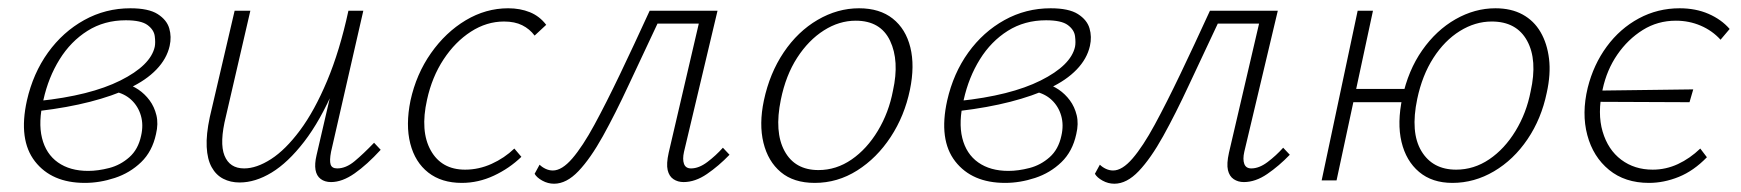

<svg xmlns="http://www.w3.org/2000/svg" viewBox="-20 -436 4207 464"><path d="M185 6Q105 6 64.5 -46Q24 -98 45 -193Q60 -259 96 -309Q132 -359 183.5 -387.5Q235 -416 295 -416Q339 -416 361 -402Q383 -388 389 -367.5Q395 -347 390 -325Q383 -294 358 -268Q333 -242 292.5 -223Q252 -204 197.5 -190Q143 -176 76 -168L74 -192Q198 -205 271 -241.5Q344 -278 354 -323Q356 -333 354 -348.5Q352 -364 336.5 -375.5Q321 -387 284 -387Q232 -387 191.5 -361.5Q151 -336 124 -292.5Q97 -249 85 -195Q72 -141 81.5 -102.5Q91 -64 120 -43.5Q149 -23 193 -23Q217 -23 244 -30Q271 -37 292.5 -56Q314 -75 321 -108Q327 -134 320.5 -156.5Q314 -179 297.5 -194.5Q281 -210 256 -215L282 -234Q299 -230 314.5 -219.5Q330 -209 341.5 -193.5Q353 -178 358 -157.5Q363 -137 357 -112Q348 -70 321 -44Q294 -18 257.5 -6Q221 6 185 6Z M559 5Q537 5 519.5 -4Q502 -13 491.5 -32Q481 -51 479.5 -81Q478 -111 487 -153L547 -410H585L526 -155Q510 -91 522.5 -60Q535 -29 570 -29Q600 -29 635 -51.5Q670 -74 705 -121Q740 -168 770.5 -240.5Q801 -313 822 -410H846Q822 -302 788 -223Q754 -144 715 -93.5Q676 -43 636.5 -19Q597 5 559 5ZM780 4Q765 4 755 -3.5Q745 -11 742.5 -25.5Q740 -40 745 -61L826 -410H858L780 -69Q776 -48 779 -38.5Q782 -29 795 -29Q816 -29 837 -46.5Q858 -64 884 -91L900 -74Q867 -38 837 -17Q807 4 780 4Z M1096 6Q1047 6 1015 -19Q983 -44 971.5 -89Q960 -134 972 -193Q986 -257 1021.5 -307.5Q1057 -358 1105.5 -387Q1154 -416 1208 -416Q1237 -416 1260.5 -406.5Q1284 -397 1300 -376L1272 -350Q1260 -366 1242 -375Q1224 -384 1198 -384Q1156 -384 1118 -359.5Q1080 -335 1052 -292.5Q1024 -250 1012 -195Q995 -119 1021 -72.5Q1047 -26 1104 -26Q1137 -26 1168 -40Q1199 -54 1223 -77L1240 -57Q1211 -29 1173.5 -11.5Q1136 6 1096 6Z M1319 8Q1304 8 1290.5 0.5Q1277 -7 1272 -16L1284 -38Q1290 -32 1298.5 -28Q1307 -24 1316 -24Q1338 -24 1363 -53Q1388 -82 1416.5 -134.5Q1445 -187 1478.5 -257Q1512 -327 1550 -410H1692L1686 -379H1569Q1532 -301 1499.5 -231Q1467 -161 1437 -107Q1407 -53 1378 -22.5Q1349 8 1319 8ZM1632 4Q1618 4 1607.5 -3Q1597 -10 1593.5 -25Q1590 -40 1596 -67L1676 -410H1714L1633 -69Q1629 -51 1633 -40Q1637 -29 1650 -29Q1669 -29 1689.5 -44.5Q1710 -60 1727 -79L1743 -62Q1717 -35 1688.5 -15.5Q1660 4 1632 4Z M1949 6Q1898 6 1867 -20Q1836 -46 1825 -91Q1814 -136 1826 -193Q1840 -259 1874 -309.5Q1908 -360 1956 -388Q2004 -416 2056 -416Q2106 -416 2137.5 -391Q2169 -366 2180 -321.5Q2191 -277 2179 -219Q2166 -156 2132.5 -105Q2099 -54 2051.5 -24Q2004 6 1949 6ZM1958 -25Q2001 -25 2038 -50.5Q2075 -76 2101.5 -120Q2128 -164 2138 -217Q2154 -289 2131 -337.5Q2108 -386 2048 -386Q2008 -386 1971 -362.5Q1934 -339 1906.5 -296.5Q1879 -254 1867 -195Q1851 -117 1876 -71Q1901 -25 1958 -25Z M2409 6Q2329 6 2288.5 -46Q2248 -98 2269 -193Q2284 -259 2320 -309Q2356 -359 2407.5 -387.5Q2459 -416 2519 -416Q2563 -416 2585 -402Q2607 -388 2613 -367.5Q2619 -347 2614 -325Q2607 -294 2582 -268Q2557 -242 2516.5 -223Q2476 -204 2421.5 -190Q2367 -176 2300 -168L2298 -192Q2422 -205 2495 -241.5Q2568 -278 2578 -323Q2580 -333 2578 -348.5Q2576 -364 2560.5 -375.5Q2545 -387 2508 -387Q2456 -387 2415.5 -361.5Q2375 -336 2348 -292.5Q2321 -249 2309 -195Q2296 -141 2305.5 -102.5Q2315 -64 2344 -43.5Q2373 -23 2417 -23Q2441 -23 2468 -30Q2495 -37 2516.5 -56Q2538 -75 2545 -108Q2551 -134 2544.5 -156.5Q2538 -179 2521.5 -194.5Q2505 -210 2480 -215L2506 -234Q2523 -230 2538.5 -219.5Q2554 -209 2565.5 -193.5Q2577 -178 2582 -157.5Q2587 -137 2581 -112Q2572 -70 2545 -44Q2518 -18 2481.5 -6Q2445 6 2409 6Z M2673 8Q2658 8 2644.5 0.5Q2631 -7 2626 -16L2638 -38Q2644 -32 2652.5 -28Q2661 -24 2670 -24Q2692 -24 2717 -53Q2742 -82 2770.5 -134.5Q2799 -187 2832.5 -257Q2866 -327 2904 -410H3046L3040 -379H2923Q2886 -301 2853.5 -231Q2821 -161 2791 -107Q2761 -53 2732 -22.5Q2703 8 2673 8ZM2986 4Q2972 4 2961.5 -3Q2951 -10 2947.5 -25Q2944 -40 2950 -67L3030 -410H3068L2987 -69Q2983 -51 2987 -40Q2991 -29 3004 -29Q3023 -29 3043.5 -44.5Q3064 -60 3081 -79L3097 -62Q3071 -35 3042.5 -15.5Q3014 4 2986 4Z M3174 0 3261 -410H3298L3210 0ZM3232 -189 3238 -221H3391L3384 -189ZM3490 6Q3441 6 3409.5 -20.5Q3378 -47 3367 -93Q3356 -139 3369 -200Q3383 -266 3417 -314.5Q3451 -363 3497.5 -389.5Q3544 -416 3594 -416Q3632 -416 3659.5 -401Q3687 -386 3703 -358.5Q3719 -331 3723.5 -294Q3728 -257 3718 -212Q3705 -149 3671.5 -99.5Q3638 -50 3590.5 -22Q3543 6 3490 6ZM3499 -26Q3542 -26 3579 -51Q3616 -76 3642.5 -119.5Q3669 -163 3679 -215Q3696 -291 3670.5 -337.5Q3645 -384 3585 -384Q3545 -384 3508 -361Q3471 -338 3444 -296Q3417 -254 3405 -197Q3388 -116 3415 -71Q3442 -26 3499 -26Z M3965 6Q3907 6 3868.5 -25.5Q3830 -57 3816 -109.5Q3802 -162 3817 -224Q3831 -280 3863 -323.5Q3895 -367 3940.5 -391.5Q3986 -416 4039 -416Q4078 -416 4109 -402.5Q4140 -389 4160 -366L4138 -340Q4118 -362 4090 -374Q4062 -386 4030 -386Q3986 -386 3950 -363.5Q3914 -341 3888.5 -304Q3863 -267 3853 -220Q3840 -162 3853 -118Q3866 -74 3898 -50Q3930 -26 3974 -26Q4006 -26 4035 -39.5Q4064 -53 4089 -77L4105 -56Q4073 -23 4037 -8.5Q4001 6 3965 6ZM4063 -189 3830 -190 3838 -217 4072 -220Z"/></svg>

Font: Ysabeau ExtraLight
Style: Italic
Weight: 250
Italic angle: -12°
Version: Version 2.000;gftools[0.9.27.dev2+g8671c4b]